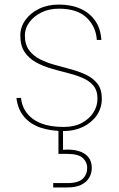

<svg xmlns="http://www.w3.org/2000/svg" viewBox="-20 -567 523 841"><path d="M259 7Q202 7 157.5 -8Q113 -23 85.5 -55.5Q58 -88 52 -138H72Q78 -80 125 -45.5Q172 -11 260 -11Q306 -11 338.5 -28.5Q371 -46 389 -74Q407 -102 407 -135Q407 -171 388.5 -192.5Q370 -214 340 -226.5Q310 -239 274 -248Q238 -257 202 -267.5Q166 -278 136 -295Q106 -312 87.5 -339.5Q69 -367 69 -412Q69 -448 91 -479Q113 -510 151 -528.5Q189 -547 238 -547Q292 -547 333 -528.5Q374 -510 397.5 -475.5Q421 -441 424 -392H404Q401 -449 360 -489Q319 -529 238 -529Q195 -529 161.5 -512.5Q128 -496 108.5 -469.5Q89 -443 89 -412Q89 -372 107.5 -347Q126 -322 156 -307Q186 -292 221.5 -282.5Q257 -273 293 -263Q329 -253 359 -238.5Q389 -224 407.5 -199.5Q426 -175 426 -135Q426 -94 404 -62Q382 -30 344 -11.5Q306 7 259 7ZM256 -7V89Q298 86 326 95Q354 104 368 122.5Q382 141 382 168Q382 193 370 212.5Q358 232 334.5 243Q311 254 276 254H213V235H273Q323 235 342.5 216Q362 197 362 168Q362 143 342.5 125Q323 107 273 107H236V-7Z"/></svg>

Font: Poppins Devanagari Thin
Style: Regular
Weight: 100
Designer: Ninad Kale (Devanagari), Jonny Pinhorn (Latin)
Foundry: Indian Type Foundry
Version: 4.005